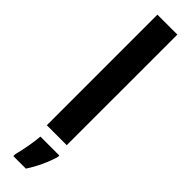

<svg xmlns="http://www.w3.org/2000/svg" viewBox="-337 -736 933 933"><g transform="rotate(45 129.5 -269.5)"><path d="M198 0V-760H61V0ZM208 71V61H78C75 101 62 172 52 208V221H138C168 176 193 122 208 71Z"/></g></svg>

Font: Noto Sans Thai Looped Condensed
Style: Bold
Weight: 700
Width: 3
Designer: Sasikarn Vongin, Ben Mitchell
Foundry: The Fontpad Ltd
Version: Version 1.001